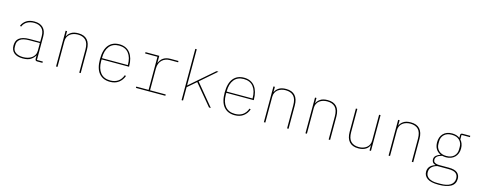

<svg xmlns="http://www.w3.org/2000/svg" viewBox="-35 -1602 6670 2677"><g transform="rotate(15 3300.0 -264.0)"><path d="M454 0Q425 0 425 -29V-77H422Q403 -41 362.5 -14.5Q322 12 249 12Q166 12 122 -24.5Q78 -61 78 -130Q78 -161 87.5 -188Q97 -215 119.5 -234Q142 -253 180 -264Q218 -275 275 -275H425V-356Q425 -434 385 -471.5Q345 -509 275 -509Q220 -509 177 -485.5Q134 -462 112 -410L95 -420Q117 -470 161.5 -499Q206 -528 275 -528Q356 -528 401 -484Q446 -440 446 -359V-19H531V0ZM249 -7Q284 -7 316 -16Q348 -25 372 -42.5Q396 -60 410.5 -86.5Q425 -113 425 -148V-257H276Q181 -257 141 -226Q101 -195 101 -146V-114Q101 -62 142 -34.5Q183 -7 249 -7Z M727 0V-516H748V-442H751Q764 -475 802.5 -501.5Q841 -528 909 -528Q995 -528 1039 -479Q1083 -430 1083 -336V0H1062V-333Q1062 -426 1021.5 -467.5Q981 -509 906 -509Q875 -509 846.5 -500.5Q818 -492 796 -475Q774 -458 761 -432Q748 -406 748 -372V0Z M1506 12Q1404 12 1348 -55.5Q1292 -123 1292 -258Q1292 -393 1347 -460.5Q1402 -528 1502 -528Q1553 -528 1592.5 -509.5Q1632 -491 1658 -457Q1684 -423 1697.5 -375Q1711 -327 1711 -267V-260H1315V-234Q1315 -128 1364 -67.5Q1413 -7 1506 -7Q1571 -7 1616.5 -37.5Q1662 -68 1685 -131L1703 -124Q1680 -61 1630.5 -24.5Q1581 12 1506 12ZM1502 -509Q1411 -509 1363 -448.5Q1315 -388 1315 -282V-278H1689V-282Q1689 -388 1641 -448.5Q1593 -509 1502 -509Z M1880 -19H2058V-497H1880V-516H2079V-416H2082Q2091 -437 2103.5 -455Q2116 -473 2135 -486.5Q2154 -500 2180 -508Q2206 -516 2241 -516H2356V-497H2237Q2206 -497 2177.5 -487Q2149 -477 2127 -456.5Q2105 -436 2092 -405Q2079 -374 2079 -331V-19H2305V0H1880Z M2539 -740H2560V-219H2563L2681 -322L2905 -516H2933L2701 -314L2961 0H2935L2685 -300L2560 -192V0H2539Z M3306 12Q3204 12 3148 -55.5Q3092 -123 3092 -258Q3092 -393 3147 -460.5Q3202 -528 3302 -528Q3353 -528 3392.5 -509.5Q3432 -491 3458 -457Q3484 -423 3497.5 -375Q3511 -327 3511 -267V-260H3115V-234Q3115 -128 3164 -67.5Q3213 -7 3306 -7Q3371 -7 3416.5 -37.5Q3462 -68 3485 -131L3503 -124Q3480 -61 3430.5 -24.5Q3381 12 3306 12ZM3302 -509Q3211 -509 3163 -448.5Q3115 -388 3115 -282V-278H3489V-282Q3489 -388 3441 -448.5Q3393 -509 3302 -509Z M3727 0V-516H3748V-442H3751Q3764 -475 3802.5 -501.5Q3841 -528 3909 -528Q3995 -528 4039 -479Q4083 -430 4083 -336V0H4062V-333Q4062 -426 4021.5 -467.5Q3981 -509 3906 -509Q3875 -509 3846.5 -500.5Q3818 -492 3796 -475Q3774 -458 3761 -432Q3748 -406 3748 -372V0Z M4327 0V-516H4348V-442H4351Q4364 -475 4402.5 -501.5Q4441 -528 4509 -528Q4595 -528 4639 -479Q4683 -430 4683 -336V0H4662V-333Q4662 -426 4621.5 -467.5Q4581 -509 4506 -509Q4475 -509 4446.5 -500.5Q4418 -492 4396 -475Q4374 -458 4361 -432Q4348 -406 4348 -372V0Z M5252 -74H5249Q5242 -57 5229.5 -41.5Q5217 -26 5197.5 -14Q5178 -2 5151.5 5Q5125 12 5091 12Q5005 12 4961 -37Q4917 -86 4917 -180V-516H4938V-183Q4938 -90 4978.5 -48.5Q5019 -7 5094 -7Q5125 -7 5153.5 -15.5Q5182 -24 5204 -41Q5226 -58 5239 -83.5Q5252 -109 5252 -144V-516H5273V0H5252Z M5527 0V-516H5548V-442H5551Q5564 -475 5602.5 -501.5Q5641 -528 5709 -528Q5795 -528 5839 -479Q5883 -430 5883 -336V0H5862V-333Q5862 -426 5821.5 -467.5Q5781 -509 5706 -509Q5675 -509 5646.5 -500.5Q5618 -492 5596 -475Q5574 -458 5561 -432Q5548 -406 5548 -372V0Z M6543 63Q6543 140 6481 176Q6419 212 6304 212Q6191 212 6140.5 176Q6090 140 6090 81Q6090 35 6116.5 5Q6143 -25 6191 -40V-43Q6163 -51 6150.5 -68.5Q6138 -86 6138 -110Q6138 -145 6164 -166.5Q6190 -188 6223 -198V-201Q6180 -220 6156 -259Q6132 -298 6132 -356Q6132 -434 6178 -481Q6224 -528 6305 -528Q6371 -528 6416 -494V-534Q6416 -561 6445 -561H6556V-542H6435V-477Q6455 -455 6466.5 -424.5Q6478 -394 6478 -356Q6478 -317 6465.5 -285Q6453 -253 6430 -230.5Q6407 -208 6375.5 -196Q6344 -184 6305 -184Q6290 -184 6277 -186Q6264 -188 6249 -191Q6158 -167 6158 -111Q6158 -100 6161.5 -90Q6165 -80 6175 -72.5Q6185 -65 6202 -60Q6219 -55 6245 -55H6380Q6467 -55 6505 -23Q6543 9 6543 63ZM6521 64Q6521 17 6489.5 -9Q6458 -35 6377 -35H6222Q6174 -23 6144 5Q6114 33 6114 82Q6114 135 6158.5 164Q6203 193 6279 193H6328Q6371 193 6406.5 185.5Q6442 178 6467.5 162Q6493 146 6507 121.5Q6521 97 6521 64ZM6305 -203Q6377 -203 6415.5 -241.5Q6454 -280 6454 -337V-375Q6454 -432 6415.5 -470.5Q6377 -509 6305 -509Q6233 -509 6194.5 -470.5Q6156 -432 6156 -375V-337Q6156 -280 6195.5 -241.5Q6235 -203 6305 -203Z"/></g></svg>

Font: IBM Plex Mono Thin
Style: Regular
Weight: 100
Monospace: yes
Designer: Mike Abbink, Paul van der Laan, Pieter van Rosmalen
Foundry: Bold Monday
Version: Version 2.3